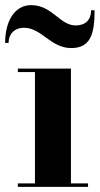

<svg xmlns="http://www.w3.org/2000/svg" viewBox="-41 -727 388 747"><path d="M52 -619C121 -619 156 -540 236 -540C310 -540 327 -592.5 327 -687H313.5C313.5 -650 291.5 -628 253.5 -628C191.5 -628 162.5 -707 80 -707C16 -707 -21 -645 -21 -560H-7.5C-7.5 -597 17.5 -619 52 -619ZM28.5 -13.5V0H301.5V-13.5H235V-460H28.5V-446.5H95V-13.5Z"/></svg>

Font: Bodoni* 16pt
Style: Bold
Weight: 700
Version: Version 2.3